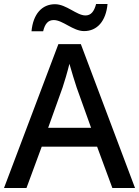

<svg xmlns="http://www.w3.org/2000/svg" viewBox="-20 -988 694 957"><path d="M137 -832H195C204 -870 220 -888 248 -888C293 -888 344 -833 399 -833C464 -833 508 -882 516 -968H459C449 -930 433 -911 406 -911C362 -911 311 -967 254 -967C189 -967 145 -918 137 -832ZM540 -51H653L383 -768H271L0 -51H112L188 -257H464ZM362 -552 434 -351H220L292 -552C300 -575 316 -629 326 -670C334 -640 355 -573 362 -552Z"/></svg>

Font: Noto Sans Tamil UI Medium
Style: Regular
Weight: 500
Designer: Jelle Bosma - Monotype Design Team
Foundry: Monotype Imaging Inc.
Version: Version 2.004